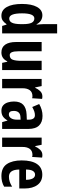

<svg xmlns="http://www.w3.org/2000/svg" viewBox="902 -1702 810 2653"><g transform="rotate(90 1306.5 -375.0)"><path d="M196 10Q118 10 76 -65Q34 -140 34 -274Q34 -407 75.5 -481.5Q117 -556 191 -556Q230 -556 262 -536.5Q294 -517 315 -476H320Q318 -506 315.5 -527Q313 -548 313 -569V-760H441V0H338L320 -60H313Q288 -24 262 -7Q236 10 196 10ZM235 -98Q275 -98 293.5 -136Q312 -174 313 -256V-288Q313 -370 294 -407.5Q275 -445 234 -445Q164 -445 164 -275Q164 -98 235 -98Z M948 -546V0H848L833 -70H826Q788 10 705 10Q632 10 596 -43Q560 -96 560 -191V-546H688V-228Q688 -166 700.5 -135.5Q713 -105 741 -105Q790 -105 805 -147Q820 -189 820 -268V-546Z M1311 -556Q1317 -556 1325.5 -555.5Q1334 -555 1346 -552L1337 -414Q1331 -417 1321.5 -418Q1312 -419 1310 -419Q1252 -419 1225 -381Q1198 -343 1199 -279V0H1070V-546H1169L1187 -457H1193Q1209 -495 1238.5 -525.5Q1268 -556 1311 -556Z M1581 -558Q1668 -558 1714.5 -509.5Q1761 -461 1761 -363V0H1667L1646 -73H1643Q1619 -31 1588 -10.5Q1557 10 1509 10Q1463 10 1435 -14.5Q1407 -39 1394.5 -79Q1382 -119 1382 -163Q1382 -250 1427.5 -292Q1473 -334 1561 -338L1633 -341V-370Q1633 -408 1618 -430.5Q1603 -453 1571 -453Q1545 -453 1518.5 -444Q1492 -435 1458 -416L1417 -512Q1495 -558 1581 -558ZM1595 -253Q1553 -251 1532.5 -227Q1512 -203 1512 -161Q1512 -125 1524.5 -109Q1537 -93 1561 -93Q1593 -93 1613 -123Q1633 -153 1633 -204V-255Z M2122 -556Q2128 -556 2136.5 -555.5Q2145 -555 2157 -552L2148 -414Q2142 -417 2132.5 -418Q2123 -419 2121 -419Q2063 -419 2036 -381Q2009 -343 2010 -279V0H1881V-546H1980L1998 -457H2004Q2020 -495 2049.5 -525.5Q2079 -556 2122 -556Z M2393 -555Q2485 -555 2534.5 -488.5Q2584 -422 2584 -310V-237H2322Q2323 -164 2348 -129Q2373 -94 2421 -94Q2457 -94 2489.5 -104.5Q2522 -115 2559 -138V-28Q2526 -8 2489 1Q2452 10 2412 10Q2297 10 2246.5 -65.5Q2196 -141 2196 -270Q2196 -409 2246 -482Q2296 -555 2393 -555ZM2392 -455Q2362 -455 2342.5 -426.5Q2323 -398 2322 -330H2464Q2464 -388 2446 -421.5Q2428 -455 2392 -455Z"/></g></svg>

Font: Noto Sans Gujarati UI ExtraCondensed
Style: Bold
Weight: 700
Width: 2
Designer: Jelle Bosma - Monotype Design Team, Universal Thirst
Foundry: Monotype Imaging Inc.
Version: Version 2.106; ttfautohint (v1.8.4.7-5d5b)